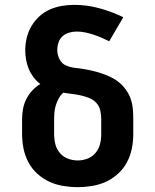

<svg xmlns="http://www.w3.org/2000/svg" viewBox="-20 -763 640 791"><path d="M300 8Q270 8 240 3Q210 -2 183 -14.5Q156 -27 133.5 -47.5Q111 -68 97 -94.5Q83 -121 77 -150.5Q71 -180 71 -210V-273Q71 -294 75 -315Q79 -336 88.5 -355Q98 -374 113 -390Q128 -406 146 -417Q130 -429 118 -445Q106 -461 98.5 -479Q91 -497 87.5 -516.5Q84 -536 84 -555Q84 -581 90 -606.5Q96 -632 109 -654.5Q122 -677 141.5 -695Q161 -713 184.5 -723.5Q208 -734 234 -738.5Q260 -743 286 -743Q338 -743 389.5 -729Q441 -715 488 -692L430 -593Q414 -601 397.5 -608Q381 -615 364.5 -620.5Q348 -626 330.5 -629.5Q313 -633 295 -633Q280 -633 264.5 -628.5Q249 -624 237.5 -613.5Q226 -603 221 -588Q216 -573 216 -557Q216 -537 225.5 -518.5Q235 -500 253.5 -492.5Q272 -485 292 -483Q312 -481 331.5 -477.5Q351 -474 370.5 -469Q390 -464 409 -457Q428 -450 445.5 -440.5Q463 -431 477.5 -417.5Q492 -404 503 -387Q514 -370 520 -351Q526 -332 527.5 -312Q529 -292 529 -273V-210Q529 -180 523 -150.5Q517 -121 503 -94.5Q489 -68 466.5 -47.5Q444 -27 417 -14.5Q390 -2 360 3Q330 8 300 8ZM300 -102Q321 -102 340.5 -109.5Q360 -117 373.5 -133Q387 -149 392 -169Q397 -189 397 -210V-273Q397 -291 393 -308.5Q389 -326 376.5 -339.5Q364 -353 347 -359.5Q330 -366 312.5 -370Q295 -374 277 -376Q259 -378 241 -381Q230 -372 222.5 -358.5Q215 -345 210.5 -331Q206 -317 204.5 -302Q203 -287 203 -273V-210Q203 -189 208 -169Q213 -149 226.5 -133Q240 -117 259.5 -109.5Q279 -102 300 -102Z"/></svg>

Font: Iosevka SS04 XBd Ex
Style: Regular
Weight: 800
Width: 7
Monospace: yes
Designer: Belleve Invis
Foundry: Belleve Invis
Version: Version 19.0.0; ttfautohint (v1.8.4)